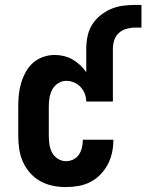

<svg xmlns="http://www.w3.org/2000/svg" viewBox="-20 -751 594 779"><path d="M247 8Q220 8 193.5 2.5Q167 -3 143.5 -16Q120 -29 102 -49.5Q84 -70 73 -94.5Q62 -119 58 -146Q54 -173 54 -200V-320Q54 -344 56.5 -368Q59 -392 66 -415Q73 -438 84.5 -459Q96 -480 114 -496Q132 -512 155 -520Q178 -528 202 -528Q221 -528 239.5 -523.5Q258 -519 274.5 -509.5Q291 -500 305 -487Q319 -474 330 -458V-553Q330 -578 335 -603Q340 -628 353 -649.5Q366 -671 386 -687.5Q406 -704 429 -714Q452 -724 477 -727.5Q502 -731 527 -731H554V-639H527Q510 -639 492.5 -634Q475 -629 462 -617Q449 -605 443.5 -588Q438 -571 438 -553V-339H330Q330 -355 324 -370.5Q318 -386 307 -398Q296 -410 280.5 -416.5Q265 -423 249 -423Q232 -423 216.5 -413.5Q201 -404 192.5 -388.5Q184 -373 181 -355.5Q178 -338 178 -320V-200Q178 -182 180.5 -165Q183 -148 191 -132.5Q199 -117 214.5 -107Q230 -97 247 -97Q263 -97 277.5 -104Q292 -111 300.5 -124Q309 -137 312.5 -152.5Q316 -168 316 -183V-184H440V-182Q440 -157 434.5 -131.5Q429 -106 417 -83.5Q405 -61 387 -42.5Q369 -24 346.5 -12.5Q324 -1 298.5 3.5Q273 8 247 8Z"/></svg>

Font: Iosevka Curly Slab Extrabold
Style: Regular
Weight: 800
Monospace: yes
Designer: Belleve Invis
Foundry: Belleve Invis
Version: Version 22.1.2; ttfautohint (v1.8.4)